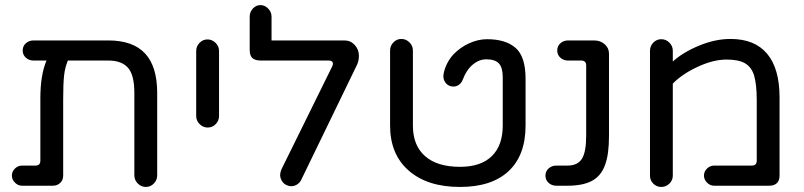

<svg xmlns="http://www.w3.org/2000/svg" viewBox="-20 -738 3199 764"><path d="M605.5 -368.2V-40Q605.5 -21.5 592.3 -7.8Q579.1 5.9 560.5 5.9Q542 5.9 528.3 -7.8Q514.6 -21.5 514.6 -40V-368.2Q514.6 -439.5 489.3 -468.3Q463.9 -497.1 411.1 -497.1H250Q238.3 -468.8 234.9 -436.5Q231.4 -404.3 231.4 -342.8V-39.1Q231.4 -21.5 219.7 -10.3Q208 1 190.4 1H67.4Q51.8 1 39.6 -11.2Q27.3 -23.4 27.3 -39.1Q27.3 -55.7 39.6 -67.4Q51.8 -79.1 67.4 -79.1H121.1Q140.6 -79.1 140.6 -98.6V-346.7Q140.6 -439.5 165 -497.1H113.3Q95.7 -497.1 83 -508.3Q70.3 -519.5 70.3 -537.1Q70.3 -554.7 83 -565.9Q95.7 -577.1 113.3 -577.1H411.1Q508.8 -577.1 557.1 -525.4Q605.5 -473.6 605.5 -368.2Z M760.7 -276.4V-535.2Q760.7 -553.7 773.9 -567.4Q787.1 -581.1 805.7 -581.1Q824.2 -581.1 837.9 -567.4Q851.6 -553.7 851.6 -535.2V-276.4Q851.6 -257.8 838.4 -244.1Q825.2 -230.5 806.6 -230.5Q788.1 -230.5 774.4 -244.1Q760.7 -257.8 760.7 -276.4Z M1094.7 -42Q1094.7 -50.8 1099.6 -63.5L1301.8 -473.6Q1304.7 -479.5 1304.7 -484.4Q1304.7 -497.1 1288.1 -497.1H1018.6Q995.1 -497.1 984.4 -506.8Q973.6 -516.6 973.6 -540V-671.9Q973.6 -690.4 986.3 -704.1Q999 -717.8 1016.6 -717.8Q1033.2 -717.8 1046.9 -704.1Q1060.5 -690.4 1060.5 -671.9V-577.1H1350.6Q1375 -577.1 1391.6 -559.1Q1408.2 -541 1408.2 -515.6Q1408.2 -494.1 1398.4 -475.6L1178.7 -22.5Q1172.9 -10.7 1162.1 -3.9Q1151.4 2.9 1138.7 2.9Q1128.9 2.9 1119.1 -2Q1107.4 -7.8 1101.1 -19Q1094.7 -30.3 1094.7 -42Z M1532.2 -238.3V-537.1Q1532.2 -555.7 1545.4 -569.3Q1558.6 -583 1577.1 -583Q1595.7 -583 1609.4 -569.3Q1623 -555.7 1623 -537.1V-238.3Q1623 -159.2 1671.4 -116.7Q1719.7 -74.2 1810.5 -74.2Q1893.6 -74.2 1937 -116.7Q1980.5 -159.2 1980.5 -238.3V-430.7Q1980.5 -468.8 1965.3 -485.4Q1950.2 -502 1915 -502Q1886.7 -502 1861.3 -481Q1835.9 -460 1821.3 -420.9Q1816.4 -408.2 1806.6 -400.9Q1796.9 -393.6 1784.2 -393.6Q1766.6 -393.6 1755.4 -405.8Q1744.1 -418 1744.1 -435.5Q1744.1 -439.5 1745.1 -442.4L1746.1 -449.2Q1755.9 -490.2 1784.2 -521.5Q1811.5 -549.8 1847.2 -565.9Q1882.8 -582 1918 -582Q1992.2 -582 2031.7 -547.4Q2071.3 -512.7 2071.3 -424.8V-238.3Q2071.3 -120.1 2003.9 -57.1Q1936.5 5.9 1810.5 5.9Q1680.7 5.9 1606.4 -59.1Q1532.2 -124 1532.2 -238.3Z M2150.4 -39.1Q2150.4 -56.6 2163.1 -67.9Q2175.8 -79.1 2193.4 -79.1H2238.3Q2278.3 -79.1 2295.4 -106Q2312.5 -132.8 2312.5 -198.2V-477.5Q2312.5 -497.1 2293 -497.1H2240.2Q2222.7 -497.1 2210 -508.3Q2197.3 -519.5 2197.3 -537.1Q2197.3 -554.7 2210 -565.9Q2222.7 -577.1 2240.2 -577.1H2343.8Q2369.1 -577.1 2386.2 -562Q2403.3 -546.9 2403.3 -524.4V-198.2Q2403.3 -123 2387.7 -82Q2372.1 -38.1 2335.9 -18.6Q2299.8 1 2238.3 1H2193.4Q2175.8 1 2163.1 -10.3Q2150.4 -21.5 2150.4 -39.1Z M2566.4 -39.1V-536.1Q2566.4 -554.7 2579.6 -568.4Q2592.8 -582 2611.3 -582Q2629.9 -582 2643.6 -568.4Q2657.2 -554.7 2657.2 -536.1V-493.2Q2698.2 -530.3 2762.2 -556.6Q2826.2 -583 2886.7 -583Q2983.4 -583 3032.7 -523.9Q3082 -464.8 3082 -350.6V-39.1Q3082 -19.5 3071.3 -9.3Q3060.5 1 3041 1H2821.3Q2805.7 1 2793.5 -11.2Q2781.2 -23.4 2781.2 -39.1Q2781.2 -55.7 2793.5 -67.4Q2805.7 -79.1 2821.3 -79.1H2971.7Q2991.2 -79.1 2991.2 -98.6V-340.8Q2991.2 -401.4 2980.5 -438.5Q2969.7 -471.7 2944.3 -486.3Q2918.9 -501 2871.1 -501Q2818.4 -501 2756.3 -472.2Q2694.3 -443.4 2657.2 -405.3V-39.1Q2657.2 -20.5 2643.6 -7.3Q2629.9 5.9 2611.3 5.9Q2592.8 5.9 2579.6 -7.3Q2566.4 -20.5 2566.4 -39.1Z"/></svg>

Font: jf-openhuninn-1.0
Style: Regular
Weight: 400
Designer: [Kosugi Maru]
      Designed by Motoya company      

      [Varela Round]
      Joe Prince(Latin component); Avraham Co
Foundry: justfont CO.,LTD.
Version: 1.0